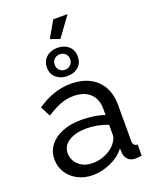

<svg xmlns="http://www.w3.org/2000/svg" viewBox="-167 -1008 889 1111"><g transform="rotate(-20 277.0 -453.0)"><path d="M30 -151Q30 -201 58.5 -237.5Q87 -274 137 -294Q187 -314 253 -314Q288 -314 327 -308.5Q366 -303 396 -292V-330Q396 -390 360 -424.5Q324 -459 258 -459Q215 -459 175.5 -443.5Q136 -428 92 -399L60 -461Q111 -496 162 -513.5Q213 -531 268 -531Q368 -531 426 -475.5Q484 -420 484 -321V-100Q484 -69 512 -68V0Q499 2 489.5 3Q480 4 474 4Q443 4 427.5 -13Q412 -30 410 -49L408 -82Q374 -38 319 -14Q264 10 210 10Q158 10 117 -11.5Q76 -33 53 -69.5Q30 -106 30 -151ZM370 -114Q382 -128 389 -142.5Q396 -157 396 -167V-232Q332 -257 264 -257Q197 -257 155.5 -230.5Q114 -204 114 -158Q114 -133 127.5 -109.5Q141 -86 167.5 -71Q194 -56 233 -56Q274 -56 311 -72.5Q348 -89 370 -114ZM171 -665Q171 -705 198 -729Q225 -753 266 -753Q308 -753 334.5 -729Q361 -705 361 -665Q361 -626 334.5 -602.5Q308 -579 266 -579Q225 -579 198 -602.5Q171 -626 171 -665ZM266 -713Q247 -713 233 -700.5Q219 -688 219 -665Q219 -645 232.5 -631.5Q246 -618 266 -618Q285 -618 299.5 -631Q314 -644 314 -665Q314 -688 300 -700.5Q286 -713 266 -713ZM301 -795 243 -815 301 -916H389Z"/></g></svg>

Font: Raleway Medium
Style: Regular
Weight: 500
Designer: Matt McInerney, Pablo Impallari, Rodrigo Fuenzalida
Foundry: Matt McInerney, Pablo Impallari, Rodrigo Fuenzalida
Version: Version 4.026